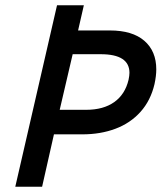

<svg xmlns="http://www.w3.org/2000/svg" viewBox="-20 -710 614 730"><path d="M196.8 -689.9H298.8L276.9 -594.2H397.9Q483.4 -594.2 528.8 -554.9Q574.2 -515.6 574.2 -446.3Q574.2 -421.4 567.4 -390.1Q552.7 -327.6 514.2 -284.7Q475.6 -241.7 418.9 -220.5Q362.3 -199.2 293 -199.2H185.1L140.1 0H38.1ZM307.6 -292.5Q373 -292.5 414.3 -321.8Q455.6 -351.1 468.8 -406.7Q472.2 -422.9 472.2 -433.1Q472.2 -503.9 362.8 -503.9H256.3L207 -292.5Z"/></svg>

Font: Acari Sans SemiBold
Style: Italic
Weight: 600
Italic angle: -13°
Designer: Alfredo Marco Pradil and Stefan Peev
Foundry: Hanken Design Co.
Version: Version 1.045;January 11, 2019;FontCreator 11.5.0.2425 64-bi